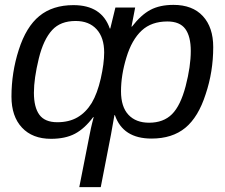

<svg xmlns="http://www.w3.org/2000/svg" viewBox="-20 -559 921 787"><path d="M691 -539Q769 -539 811.5 -493Q854 -447 854 -366Q854 -265 823 -173Q793 -79 739.5 -35Q686 9 601 9Q484 9 451 -87H449L435 -8L393 208H305L348 -10Q353 -36 357.5 -53.5Q362 -71 364 -79H362Q327 -32 287.5 -11Q248 10 189 10Q113 10 70 -36Q27 -82 27 -163Q27 -262 57 -355Q87 -449 141.5 -493.5Q196 -538 281 -538Q397 -538 430 -442H432L453 -528H534L519 -450H521Q558 -498 596.5 -518.5Q635 -539 691 -539ZM666 -471Q601 -471 561 -434Q520 -396 498 -323Q476 -251 476 -185Q476 -121 506.5 -88.5Q537 -56 591 -56Q650 -56 685 -91Q720 -126 741 -206Q762 -287 762 -350Q762 -410 739.5 -440.5Q717 -471 666 -471ZM215 -58Q263 -58 297.5 -78Q332 -98 356 -137Q379 -176 393 -237Q407 -299 407 -344Q407 -405 376 -439Q345 -473 290 -473Q228 -473 194 -436Q158 -397 139 -319Q119 -237 119 -179Q119 -119 141.5 -88.5Q164 -58 215 -58Z"/></svg>

Font: Libra Sans Modern
Style: Italic
Weight: 400
Italic angle: -12°
Foundry: Stefan Peev, Context Ltd
Version: Version 1.000